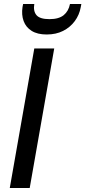

<svg xmlns="http://www.w3.org/2000/svg" viewBox="-20 -943 428 963"><path d="M29 0 152 -700H252L129 0ZM214 -770Q168 -770 139 -788Q110 -806 98.5 -837.5Q87 -869 93 -908L96 -923H152Q146 -887 163 -867Q180 -847 228 -847Q275 -847 299.5 -867Q324 -887 331 -923H388L385 -907Q378 -868 355 -837Q332 -806 296.5 -788Q261 -770 214 -770Z"/></svg>

Font: DM Sans Medium
Style: Italic
Weight: 500
Italic angle: -10°
Designer: Colophon Foundry, Jonny Pinhorn
Foundry: Colophon Foundry
Version: Version 4.004;gftools[0.9.30]